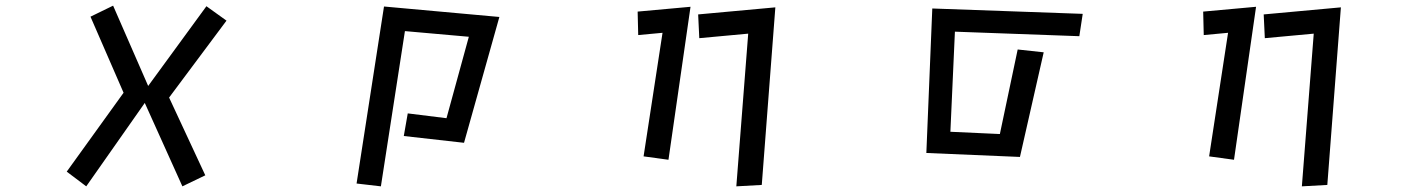

<svg xmlns="http://www.w3.org/2000/svg" viewBox="-20 -540 5040 679"><path d="M492 -176 285 119 216 67 417 -212 300 -481 380 -520 504 -236 710 -518 781 -467 578 -195 706 80 625 119Z M1422 -139 1559 -122 1638 -410 1412 -430 1327 119 1241 109 1338 -517 1746 -480 1621 -35 1408 -59Z M2323 -424 2237 -416 2235 -499 2422 -516 2344 25 2256 13ZM2626 -421 2453 -405 2449 -489 2722 -514 2674 114 2584 119Z M3277 -510 3809 -491 3797 -412 3357 -428 3341 -74 3516 -66 3579 -365 3671 -355 3587 15 3256 1Z M4323 -424 4237 -416 4235 -499 4422 -516 4344 25 4256 13ZM4626 -421 4453 -405 4449 -489 4722 -514 4674 114 4584 119Z"/></svg>

Font: Moralerspace Krypton JPDOC
Style: Regular
Weight: 400
Version: v0.0.6; ttfautohint (v1.8.4.7-5d5b-dirty) -l 6 -r 45 -G 200 